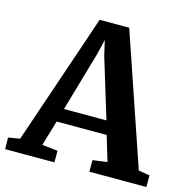

<svg xmlns="http://www.w3.org/2000/svg" viewBox="-126 -853 949 960"><g transform="rotate(15 349.0 -373.5)"><path d="M273 -747H426L657 -70L715 -60V0H420V-60L495 -70L456 -200H197L158 -69L239 -60V0H-16L-17 -60L43 -70ZM342 -578 324 -656 305 -577 216 -270H436Z"/></g></svg>

Font: Koeln Type Serif
Style: Bold
Weight: 700
Designer: Eben Sorkin
Foundry: Eben Sorkin
Version: Version 2.002